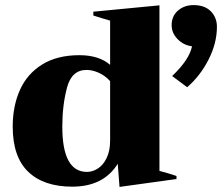

<svg xmlns="http://www.w3.org/2000/svg" viewBox="-20 -724 882 755"><path d="M657 -425Q725 -490 735 -542Q702 -546 678.5 -570Q655 -594 655 -625Q655 -661 680 -682.5Q705 -704 741 -704Q785 -704 809 -679.5Q833 -655 833 -619Q833 -554 800 -489.5Q767 -425 716 -381ZM443 -80Q387 10 264 10Q152 10 91 -48.5Q30 -107 30 -226Q30 -307 58.5 -370.5Q87 -434 146 -470.5Q205 -507 292 -507Q369 -507 413 -469V-643Q384 -651 347 -663V-678L607 -703V-52Q645 -42 674 -32V-20L450 11ZM413 -171V-405Q393 -427 368 -438Q343 -449 320 -449Q262 -449 243.5 -379.5Q225 -310 225 -226Q225 -48 322 -48Q344 -48 365 -61.5Q386 -75 399.5 -103Q413 -131 413 -171Z"/></svg>

Font: Trirong Black
Style: Regular
Weight: 900
Designer: Katatrad Team
Foundry: CadsonDemak
Version: Version 1.001